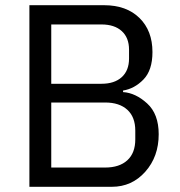

<svg xmlns="http://www.w3.org/2000/svg" viewBox="-20 -718 693 738"><path d="M93 0V-698H380Q466 -698 516 -649Q566 -600 566 -518Q566 -448 531.5 -412.5Q497 -377 453 -370V-364Q501 -361 545.5 -320.5Q590 -280 590 -202Q590 -116 538.5 -58Q487 0 410 0ZM177 -396H370Q420 -396 448 -421.5Q476 -447 476 -493V-527Q476 -573 448 -598.5Q420 -624 370 -624H177ZM177 -74H384Q439 -74 469.5 -102Q500 -130 500 -182V-216Q500 -268 469.5 -296Q439 -324 384 -324H177Z"/></svg>

Font: Anuphan
Style: Regular
Weight: 400
Designer: Mike Abbink, Paul van der Laan, Pieter van Rosmalen, Mint Tantisuwanna
Foundry: Bold Monday; Cadson Demak
Version: Version 3.002;hotconv 1.0.109;makeotfexe 2.5.65596